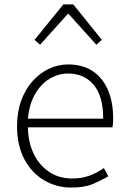

<svg xmlns="http://www.w3.org/2000/svg" viewBox="-20 -834 573 867"><path d="M302 13Q235 13 179 -20Q123 -53 90 -115Q57 -177 57 -264Q57 -329 76 -380.5Q95 -432 128 -468.5Q161 -505 202 -524Q243 -543 288 -543Q351 -543 396 -514.5Q441 -486 466 -431Q491 -376 491 -298Q491 -289 490.5 -279.5Q490 -270 488 -259H106Q107 -192 132 -140Q157 -88 201.5 -58Q246 -28 306 -28Q350 -28 384.5 -41Q419 -54 449 -75L469 -38Q437 -19 399 -3Q361 13 302 13ZM106 -298H446Q446 -400 403 -451Q360 -502 288 -502Q243 -502 203.5 -478Q164 -454 138 -408.5Q112 -363 106 -298ZM136 -654 266 -814H311L440 -654L415 -632L290 -771H286L161 -632Z"/></svg>

Font: Noto Sans JP Thin ExtraLight
Style: Regular
Weight: 250
Version: Version 2.004-H2;hotconv 1.0.118;makeotfexe 2.5.65603